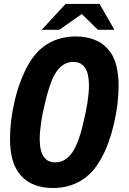

<svg xmlns="http://www.w3.org/2000/svg" viewBox="-20 -924 642 958"><path d="M307.1 -904.3H477.1L550.8 -775.4H468.3L388.2 -854L275.9 -775.4H188ZM244.1 14.2Q194.3 14.2 153.6 -1Q112.8 -16.1 84.5 -47.9Q55.7 -80.1 42.7 -126.2Q29.8 -172.4 29.8 -232.4Q29.8 -275.4 35.9 -325Q42 -374.5 54.2 -424.8Q66.9 -478 84 -522Q101.1 -565.9 120.1 -599.6Q137.2 -630.4 160.9 -657.7Q184.6 -685.1 218.3 -705.6Q250 -724.6 285.4 -733.4Q320.8 -742.2 357.4 -742.2Q407.7 -742.2 448.2 -727.1Q488.8 -711.9 516.6 -681.2Q547.9 -647 559.8 -599.4Q571.8 -551.8 571.8 -495.6Q571.8 -454.1 566.2 -405.5Q560.5 -356.9 547.9 -303.7Q536.6 -255.4 520.5 -211.2Q504.4 -167 482.4 -128.9Q461.9 -92.8 438.2 -66.9Q414.6 -41 383.8 -22.5Q352.5 -3.9 317.4 5.1Q282.2 14.2 244.1 14.2ZM256.3 -113.8Q285.6 -113.8 310.1 -131.3Q321.8 -139.6 332.3 -152.3Q342.8 -165 352.1 -182.1Q358.4 -193.8 363.8 -207Q369.1 -220.2 374.5 -235.8Q381.3 -254.9 385.5 -270.8Q389.6 -286.6 395 -307.6Q401.9 -335.4 407.2 -362.3Q412.6 -389.2 416.5 -413.1Q423.8 -461.4 423.8 -498Q423.8 -557.1 404.3 -585.9Q384.3 -615.2 345.7 -615.2Q329.1 -615.2 315.7 -610.4Q302.2 -605.5 292 -598.1Q280.3 -589.8 269.5 -576.7Q258.8 -563.5 250 -547.4Q243.2 -535.2 238.5 -522.9Q233.9 -510.7 229 -496.6Q225.6 -486.3 222.9 -477.8Q220.2 -469.2 217.8 -460.9Q215.3 -452.6 212.9 -442.9Q210.4 -433.1 207 -419.9Q200.2 -391.6 194.8 -366.7Q189.5 -341.8 185.5 -315.4Q178.2 -266.1 178.2 -230Q178.2 -170.9 197.8 -142.6Q208 -127.4 222.9 -120.6Q237.8 -113.8 256.3 -113.8Z"/></svg>

Font: Hack
Style: Bold Italic
Weight: 700
Italic angle: -11°
Monospace: yes
Designer: Christopher Simpkins
Foundry: Christopher Simpkins
Version: Version 2.017; ttfautohint (v1.4.1) -l 4 -r 80 -G 350 -x 0 -